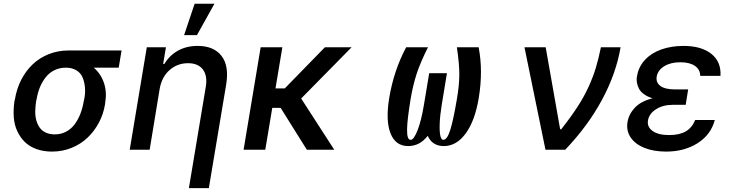

<svg xmlns="http://www.w3.org/2000/svg" viewBox="-20 -797 3886 1022"><path d="M56.8 -258.5 59.7 -269.9Q68.9 -324.9 93 -372.2Q117.2 -419.4 153.6 -454.2Q190 -489 239.3 -508.7Q288.7 -528.4 345.2 -528.4H627.1L611.9 -436.8H479Q516.7 -404.8 533.2 -356Q549.7 -307.2 539.8 -248.6L538.4 -238.6Q530.2 -188.9 506.4 -144.2Q482.6 -99.4 446.9 -65Q411.2 -30.5 361.9 -10.3Q312.5 9.9 257.1 9.9Q211.6 9.9 174.5 -3.4Q137.4 -16.7 112.7 -40.7Q88.1 -64.6 72.3 -98.2Q56.5 -131.7 53.4 -172.1Q50.4 -212.4 56.8 -258.5ZM175.1 -269.9 172.2 -258.5Q168 -229.4 167.6 -203.3Q167.3 -177.2 173.8 -154.8Q180.4 -132.5 192.3 -116.3Q204.2 -100.1 224.6 -90.9Q245 -81.7 272 -81.7Q304.3 -81.7 331.1 -95.7Q358 -109.7 376.6 -134.4Q395.2 -159.1 407.5 -190.3Q419.7 -221.6 425.8 -258.5L428.6 -269.9Q435 -303.3 432 -333.6Q429 -364 418.7 -386.9Q408.4 -409.8 385.7 -423.3Q362.9 -436.8 330.3 -436.8Q297.2 -436.8 270.1 -423.5Q242.9 -410.2 224.1 -386.7Q205.3 -363.3 193 -333.8Q180.8 -304.3 175.1 -269.9Z M829.9 -323.9 776.6 0H670.5L761.4 -545.5H863.3L848.4 -456.7H855.1Q881.7 -501.8 927 -527.2Q972.3 -552.6 1032.3 -552.6Q1117.9 -552.6 1159.1 -499.5Q1200.3 -446.4 1183.9 -346.9L1091.6 204.5H985.4L1075.3 -334.2Q1085.2 -393.5 1060 -427Q1034.8 -460.6 980.5 -460.6Q924.4 -460.6 882.8 -424.2Q841.3 -387.8 829.9 -323.9ZM959.9 -610.1 1016 -777H1121.4L1028.4 -610.1Z M1483 -545.5 1446.4 -326.3H1495.7L1709.5 -545.5H1851.6L1583.1 -272.7L1759.2 0H1613.3L1473.7 -223H1429.3L1392 0H1276.6L1367.5 -545.5Z M2142 -545.5H2258.2Q2217 -463.4 2197.4 -402.9Q2177.9 -342.3 2165.5 -269.2Q2156.6 -214.1 2152 -175.8Q2147.4 -137.4 2146.8 -108.7Q2146.3 -79.9 2151.1 -66.2Q2155.9 -52.6 2166.2 -52.6Q2182.5 -52.6 2202.6 -103.5Q2222.7 -154.5 2236.5 -239L2264.6 -407.3H2359L2331.3 -239Q2322.1 -182.5 2320.5 -139Q2318.9 -95.5 2324 -74Q2329.2 -52.6 2339.5 -52.6Q2360.1 -52.6 2376.6 -104.9Q2393.1 -157.3 2411.9 -269.2Q2424.4 -340.6 2424.9 -397.7Q2425.4 -454.9 2411.9 -545.5H2527.7Q2552.2 -420.1 2528.4 -275.9Q2508.5 -154.8 2459.3 -87.2Q2410.2 -19.5 2342.3 -19.5Q2281.2 -19.5 2256.7 -73.9Q2214.5 -19.5 2152.7 -19.5Q2085.2 -19.5 2058.6 -87.4Q2032 -155.2 2051.8 -275.9Q2076 -421.5 2142 -545.5Z M2883.5 0 2771.7 -545.5H2884.6L2961.6 -109H2967.3Q3018.8 -174 3054.5 -229.2Q3090.2 -284.4 3114 -337.2Q3137.8 -389.9 3152 -437.3Q3166.2 -484.7 3178.6 -545.5H3283.4Q3259.6 -405.5 3184.5 -266Q3109.4 -126.4 2988.6 0Z M3633.5 -262.4 3630 -239H3560.7Q3509.2 -239 3472.3 -215.7Q3435.4 -192.5 3429 -155.5Q3423.7 -121.1 3454 -99.6Q3484.4 -78.1 3541.2 -78.1Q3597.3 -78.1 3630.5 -97.7Q3663.7 -117.2 3680.4 -158.4H3784.8Q3764.6 -80.6 3693.9 -35.3Q3623.2 9.9 3525.9 9.9Q3460.2 9.9 3410.9 -9.6Q3361.5 -29.1 3337 -65.3Q3312.5 -101.6 3320.3 -148.1Q3327.4 -190 3359.6 -224.1Q3391.7 -258.2 3453.5 -273.8Q3426.5 -282 3408 -295.5Q3389.6 -308.9 3381.4 -324.6Q3373.2 -340.2 3370.2 -358.1Q3367.2 -376.1 3371.1 -393.1Q3379.6 -442.8 3413.7 -479Q3447.8 -515.3 3500.5 -533.9Q3553.3 -552.6 3618.6 -552.6Q3713.4 -552.6 3766.5 -510.3Q3819.6 -468 3815 -393.1H3707.4Q3706.7 -427.2 3678.8 -446.4Q3650.9 -465.6 3601.2 -465.6Q3549.4 -465.6 3515.4 -444.4Q3481.5 -423.3 3475.5 -389.2Q3470.5 -357.6 3495.6 -339.3Q3520.6 -321 3573.9 -321H3643.1Z"/></svg>

Font: Karasuma Gothic
Style: Medium Italic
Weight: 500
Italic angle: 9.39998°
Designer: Rasmus Andersson / Ryoko Nishizuka
Foundry: Genbu
Version: Version 1.00